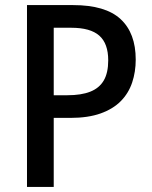

<svg xmlns="http://www.w3.org/2000/svg" viewBox="-20 -734 595 754"><path d="M267 -714Q394 -714 453.5 -659Q513 -604 513 -500Q513 -452 499 -410Q485 -368 454.5 -337Q424 -306 375 -288.5Q326 -271 256 -271H191V0H86V-714ZM260 -625H191V-360H245Q299 -360 334.5 -374Q370 -388 387.5 -418Q405 -448 405 -497Q405 -563 370 -594Q335 -625 260 -625Z"/></svg>

Font: Noto Sans Hebrew SemiCondensed Medium
Style: Regular
Weight: 500
Width: 4
Designer: Monotype Design Team
Foundry: Monotype Imaging Inc.
Version: Version 2.003